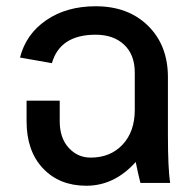

<svg xmlns="http://www.w3.org/2000/svg" viewBox="-20 -585 604 614"><path d="M411 -353Q411 -410 377 -442Q343 -474 286 -474Q172 -474 146 -383L44 -401Q63 -476 128 -520.5Q193 -565 286 -565Q390 -565 453.5 -502.5Q517 -440 517 -338V-153Q517 -48 524 0H429Q420 -36 414 -67Q346 9 256 9Q170 9 117.5 -46.5Q65 -102 65 -197V-263H171V-197Q171 -144 199.5 -112.5Q228 -81 270 -81Q333 -81 372 -122.5Q411 -164 411 -234Z"/></svg>

Font: LT Superior Semi-bold
Style: Regular
Weight: 600
Designer: Daniel Lyons
Foundry: LyonsType
Version: Version 1.0